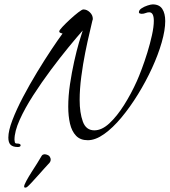

<svg xmlns="http://www.w3.org/2000/svg" viewBox="-20 -643 773 875"><path d="M61 27Q39 27 28.5 17Q18 7 18 -16Q18 -47 36.5 -95.5Q55 -144 85 -201Q115 -258 149 -314Q183 -370 214 -416.5Q245 -463 265 -490Q262 -491 256 -493Q250 -495 250 -500Q250 -505 264.5 -520.5Q279 -536 299 -554.5Q319 -573 336.5 -586.5Q354 -600 360 -600Q376 -600 389.5 -587Q403 -574 403 -557Q403 -553 401 -549Q398 -534 388.5 -495Q379 -456 368.5 -403.5Q358 -351 350.5 -294Q343 -237 343 -187Q343 -129 357.5 -89Q372 -49 410 -49Q444 -49 478.5 -81Q513 -113 545.5 -164.5Q578 -216 604 -274Q613 -294 626 -328.5Q639 -363 651.5 -403.5Q664 -444 672.5 -482.5Q681 -521 681 -548Q681 -587 660 -587Q652 -587 643.5 -583.5Q635 -580 625 -580Q622 -580 617.5 -581.5Q613 -583 613 -587Q613 -597 625 -605Q637 -613 652.5 -618Q668 -623 676 -623Q706 -623 719.5 -602.5Q733 -582 733 -547Q733 -506 717 -450Q701 -394 673 -333Q645 -272 609 -213.5Q573 -155 533.5 -107.5Q494 -60 454.5 -32Q415 -4 380 -4Q346 -4 326.5 -24.5Q307 -45 299 -79.5Q291 -114 291 -157Q291 -206 299 -259.5Q307 -313 318 -362.5Q329 -412 340 -449.5Q351 -487 357 -504Q332 -476 293 -428.5Q254 -381 211.5 -324Q169 -267 131 -208Q93 -149 69.5 -96.5Q46 -44 46 -6Q46 -1 47.5 5Q49 11 56 11Q74 11 74 19Q74 27 61 27ZM95 212Q90 212 90 207Q90 200 100 181.5Q110 163 124 141Q138 119 149.5 101Q161 83 164 77Q167 72 170 67Q173 62 178 61Q180 60 183 60Q190 60 197.5 63.5Q205 67 206 70Q208 73 209.5 76.5Q211 80 211 85Q211 95 200 105Q197 108 183.5 123Q170 138 154 156Q138 174 124.5 188.5Q111 203 106 207Q105 208 102 210Q99 212 95 212Z"/></svg>

Font: Hurricane
Style: Regular
Weight: 400
Designer: Robert E. Leuschke
Foundry: Robert E. Leuschke
Version: Version 1.010; ttfautohint (v1.8.3)